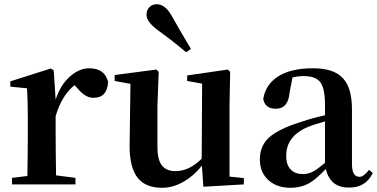

<svg xmlns="http://www.w3.org/2000/svg" viewBox="-20 -875 1791 911"><path d="M338 0V-31L246 -43C245 -119 244 -183 244 -235V-324C264 -391 294 -440 334 -471L345 -459C359 -442 371 -431 382 -424C395 -415 409 -411 424 -411C467 -411 490 -436 493 -487C482 -530 452 -551 403 -551C372 -551 342 -538 313 -513C282 -486 259 -449 244 -402L235 -541L221 -550L29 -489V-464L108 -456C111 -413 112 -364 112 -307V-235C112 -181 111 -116 110 -40L37 -31V0Z M749 16C784 16 819 6 853 -14C884 -32 913 -57 938 -89L945 11L1137 0V-30L1069 -37V-374L1072 -534L1061 -545L868 -517V-491L939 -478L937 -122C898 -83 856 -63 813 -63C784 -63 763 -72 749 -89C734 -107 727 -137 727 -180V-374L733 -534L722 -545L524 -519V-491L599 -477L595 -187C594 -115 608 -62 635 -29C660 1 698 16 749 16ZM886 -643C884 -646 881 -651 877 -658C846 -710 819 -756 797 -796C776 -835 751 -855 724 -855C711 -855 699 -851 690 -842C680 -833 675 -820 675 -805C675 -782 695 -756 734 -728C780 -695 823 -661 863 -627Z M1358 16C1393 16 1423 8 1449 -7C1470 -19 1495 -41 1526 -73C1540 -14 1576 15 1635 15C1662 15 1684 10 1702 -1C1721 -12 1736 -29 1749 -54L1731 -69C1714 -47 1699 -36 1686 -36C1662 -36 1650 -56 1650 -96V-354C1650 -494 1595 -551 1464 -551C1395 -551 1340 -538 1299 -512C1259 -486 1236 -450 1229 -405C1235 -374 1255 -359 1289 -359C1328 -359 1350 -385 1354 -436L1368 -508C1386 -512 1403 -514 1420 -514C1458 -514 1484 -505 1499 -486C1514 -467 1522 -431 1522 -379V-328C1481 -319 1444 -309 1413 -298C1338 -275 1285 -249 1255 -221C1227 -195 1213 -161 1213 -118C1213 -77 1227 -44 1254 -20C1281 4 1315 16 1358 16ZM1418 -49C1393 -49 1374 -56 1360 -70C1345 -85 1338 -107 1338 -136C1338 -200 1374 -246 1447 -275C1456 -279 1477 -286 1509 -295C1514 -297 1519 -298 1522 -299V-102C1498 -82 1479 -68 1465 -61C1450 -53 1434 -49 1418 -49Z"/></svg>

Font: AllPunType Bold
Style: Regular
Weight: 700
Version: 1.0